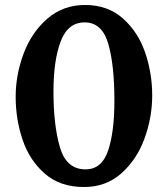

<svg xmlns="http://www.w3.org/2000/svg" viewBox="-20 -736 676 772"><path d="M592 -352Q592 -264 561 -179Q530 -94 468 -39Q406 16 318 16Q222 16 160.5 -37.5Q99 -91 71 -173.5Q43 -256 43 -347Q43 -435 75 -520.5Q107 -606 170.5 -661Q234 -716 322 -716Q413 -716 474 -662Q535 -608 563.5 -525Q592 -442 592 -352ZM195 -368Q195 -232 221 -143.5Q247 -55 324 -55Q389 -55 414.5 -130Q440 -205 440 -331Q440 -476 415 -561Q390 -646 320 -646Q253 -646 224 -569.5Q195 -493 195 -368Z"/></svg>

Font: Sumana
Style: Bold
Weight: 700
Designer: Cyreal, Alexei Vanyashin (Devanagari), Olga Karpushina (Latin)
Foundry: Cyreal
Version: Version 1.015;PS 001.015;hotconv 1.0.70;makeotf.lib2.5.58329